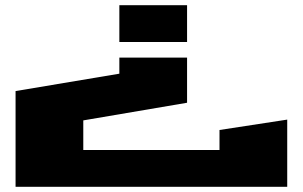

<svg xmlns="http://www.w3.org/2000/svg" viewBox="-20 -720 1167 740"><path d="M40 0V-369L440 -436V-498H701V-324L301 -256V-142H826V-219L1087 -259V0ZM440 -558V-700H701V-558Z"/></svg>

Font: Stalinist One
Style: Regular
Weight: 400
Designer: Jovanny Lemonad
Foundry: Alexey Maslov, Jovanny Lemonad
Version: Version 3.004